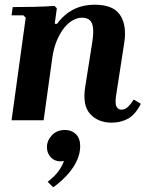

<svg xmlns="http://www.w3.org/2000/svg" viewBox="-20 -510 636 814"><path d="M547 -88 577 -70Q554 -24 523 -7Q492 10 454 10Q396 10 362.5 -26.5Q329 -63 341 -140L371 -330Q377 -368 374.5 -391Q372 -414 360.5 -424.5Q349 -435 327 -435Q309 -435 289.5 -424.5Q270 -414 252.5 -392.5Q235 -371 221 -338Q207 -305 201 -260L165 0H29L89 -435L79 -445H29L34 -480Q73 -480 122 -481Q171 -482 211 -485L221 -475L212 -409H222Q250 -448 290 -469Q330 -490 382 -490Q460 -490 489 -446.5Q518 -403 507 -330L472 -104Q467 -69 474.5 -57Q482 -45 495 -45Q510 -45 522.5 -57Q535 -69 547 -88ZM256 41Q283 41 301.5 58.5Q320 76 320 110Q320 138 307.5 167.5Q295 197 269.5 226.5Q244 256 206 284L182 261Q215 235 230 213Q245 191 251 172Q247 173 244 173.5Q241 174 236 174Q211 174 195 156.5Q179 139 179 114Q179 86 200 63.5Q221 41 256 41Z"/></svg>

Font: Brygada 1918
Style: Bold Italic
Weight: 700
Italic angle: -8°
Designer: Mateusz Machalski | Borys Kosmynka | Przemek Hoffer
Foundry: NIEPODLEGLA 2018
Version: Version 3.006